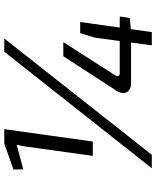

<svg xmlns="http://www.w3.org/2000/svg" viewBox="64 -794 730 898"><g transform="rotate(-90 429.0 -345.0)"><path d="M698 -690 154 0H91L636 -690ZM274 -690 216 -276H149L193 -593Q195 -603 196.5 -612.5Q198 -622 201 -632L86 -601L85 -647L207 -690ZM681 -414 525 -170Q520 -162 522.5 -156Q525 -150 536 -150H801L794 -103L732 -97H486Q470 -97 457.5 -105.5Q445 -114 443 -129Q441 -144 453 -164L615 -414ZM775 -335 728 0H666L702 -267L723 -335Z"/></g></svg>

Font: Exo 2
Style: Italic
Weight: 400
Italic angle: -8°
Designer: Natanael Gama
Foundry: Natanael Gama
Version: Version 2.010